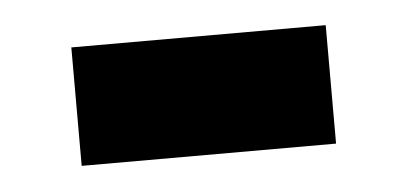

<svg xmlns="http://www.w3.org/2000/svg" viewBox="-26 -395 419 197"><g transform="rotate(-5 183.0 -297.0)"><path d="M52 -358H314V-236H52Z"/></g></svg>

Font: Noto Sans Gurmukhi
Style: Regular
Weight: 400
Designer: Jelle Bosma - Monotype Design Team
Foundry: Monotype Imaging Inc.
Version: Version 2.003